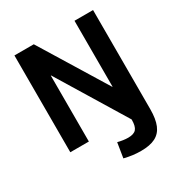

<svg xmlns="http://www.w3.org/2000/svg" viewBox="-216 -880 1179 1254"><g transform="rotate(-30 373.5 -253.0)"><path d="M482 224Q451 224 420 220Q389 216 357 208L375 96Q394 101 414.5 104Q435 107 453 107Q496 107 513.5 86.5Q531 66 531 17V-36L555 54L219 -497H217V0H77V-730H223L528 -233H530V-730H670V17Q670 91 651 136.5Q632 182 591 203Q550 224 482 224Z"/></g></svg>

Font: M PLUS 2
Style: Bold
Weight: 700
Designer: Coji Morishita
Foundry: UNDERFOREST DESIGN
Version: Version 1.001